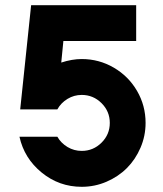

<svg xmlns="http://www.w3.org/2000/svg" viewBox="-20 -717 636 747"><path d="M546.4 -238.8Q546.4 -188 526.6 -142.1Q506.8 -96.2 473.6 -63Q440.4 -29.8 394.5 -10Q348.6 9.8 297.9 9.8Q210 9.8 142.1 -45.7Q74.2 -101.1 55.7 -185.1H203.1Q217.3 -160.2 242.7 -145Q268.1 -129.9 297.9 -129.9Q342.8 -129.9 375 -161.9Q407.2 -193.8 407.2 -238.8Q407.2 -283.7 375 -315.7Q342.8 -347.7 297.9 -347.7Q268.1 -347.7 242.7 -332.3Q217.3 -316.9 203.1 -291.5H58.6L101.1 -696.8H509.8V-557.6H226.6L218.3 -473.6Q260.3 -487.3 297.9 -487.3Q365.2 -487.3 422.6 -453.9Q480 -420.4 513.2 -363.3Q546.4 -306.2 546.4 -238.8Z"/></svg>

Font: Basically A Sans Serif
Style: Bold
Weight: 700
Designer: Hyung-Suk Kim
Foundry: Mental Design
Version: 1.000